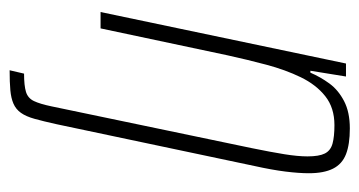

<svg xmlns="http://www.w3.org/2000/svg" viewBox="-194 -364 747 399"><g transform="rotate(90 179.5 -164.5)"><path d="M126 189 133 159Q158 159 171 155Q184 151 190 138.5Q196 126 201 102L288 -315Q296 -354 300.5 -382Q305 -410 305 -430Q305 -454 299 -466Q293 -478 278.5 -482Q264 -486 240 -486Q204 -486 180 -467Q156 -448 140.5 -416Q125 -384 114.5 -344.5Q104 -305 95 -264L39 0H5L112 -510H139L127 -436H131Q140 -457 153.5 -475.5Q167 -494 190 -506Q213 -518 247 -518Q280 -518 300.5 -510Q321 -502 330.5 -483Q340 -464 340 -433Q340 -412 336.5 -384Q333 -356 325 -320L238 92Q232 119 227 137Q222 155 214.5 165.5Q207 176 195.5 181Q184 186 167.5 187.5Q151 189 126 189Z"/></g></svg>

Font: Saira ExtraCondensed Thin
Style: Italic
Weight: 250
Width: 2
Italic angle: -12°
Designer: Hector Gatti with collaboration of the Omnibus-Type team
Foundry: Omnibus-Type
Version: Version 1.101